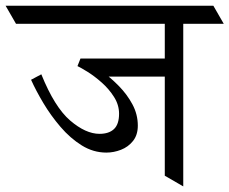

<svg xmlns="http://www.w3.org/2000/svg" viewBox="-62 -665 818 685"><path d="M225.1 -456.1H537.1V-391.6H290L241.2 -451.7Q267.6 -435.5 299.8 -412.1Q332 -388.7 361.8 -358.4Q391.6 -328.1 410.6 -292.5Q429.7 -256.8 429.7 -216.8Q429.7 -183.6 412.6 -162.1Q395.5 -140.6 369.6 -130.6Q343.8 -120.6 317.4 -120.6Q271 -120.6 229.7 -146.2Q188.5 -171.9 153.8 -212.4Q119.1 -252.9 92.5 -297.6Q65.9 -342.3 48.8 -380.4L85.4 -399.9Q132.8 -282.7 188.2 -235.1Q243.7 -187.5 293 -187.5Q326.7 -187.5 344.7 -204.6Q362.8 -221.7 362.8 -259.3Q362.8 -291 344.7 -319.3Q326.7 -347.7 301 -370.4Q275.4 -393.1 251.2 -408.2Q227.1 -423.3 214.4 -429.2ZM368.2 -644.5 405.3 -580.1H-4.9L-42 -644.5ZM699.2 -644.5 736.3 -580.1H294.9L257.8 -644.5ZM525.9 -38.1V-644.5H591.8V0Z"/></svg>

Font: Annapurna SIL
Style: Regular
Weight: 400
Designer: Peter Martin, Annie Olsen
Foundry: SIL International
Version: Version 2.000